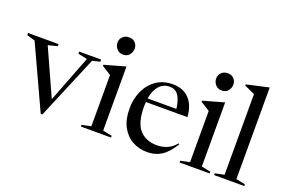

<svg xmlns="http://www.w3.org/2000/svg" viewBox="-106 -1068 2086 1407"><g transform="rotate(20 937.0 -364.5)"><path d="M502.5 -481 295 13H282L56 -476.5L-8 -495.5V-512H230.5V-495.5L158 -477.5L321.5 -115.5L462.5 -480.5L391 -495.5V-512H562V-495.5Z M700 -601Q668.5 -601 650.2 -622.5Q632 -644 632 -670.5Q632 -697 650.2 -716.2Q668.5 -735.5 700 -735.5Q731.5 -735.5 748.8 -716.2Q766 -697 766 -670.5Q766 -644 748.8 -622.5Q731.5 -601 700 -601ZM754 -527.5V-28.5L825.5 -13.5V0H590.5V-13.5L662 -28.5V-428L590.5 -473V-482L752 -527.5Z M1119.5 -522Q1198.5 -522 1246.2 -473.5Q1294 -425 1300.5 -332H976.5Q975 -315.5 975 -297.5Q975 -172 1023.5 -116.8Q1072 -61.5 1161 -61.5Q1202.5 -61.5 1241 -78.2Q1279.5 -95 1304.5 -129L1312.5 -123.5Q1266 -49 1218.2 -19.5Q1170.5 10 1110 10Q1045 10 992.8 -19.2Q940.5 -48.5 910.2 -105.8Q880 -163 880 -247Q880 -321.5 908.2 -384Q936.5 -446.5 990.2 -484.2Q1044 -522 1119.5 -522ZM1104.5 -497.5Q1054.5 -497.5 1022.2 -462Q990 -426.5 979.5 -361H1204Q1195 -431 1170.8 -464.2Q1146.5 -497.5 1104.5 -497.5Z M1469.5 -601Q1438 -601 1419.8 -622.5Q1401.5 -644 1401.5 -670.5Q1401.5 -697 1419.8 -716.2Q1438 -735.5 1469.5 -735.5Q1501 -735.5 1518.2 -716.2Q1535.5 -697 1535.5 -670.5Q1535.5 -644 1518.2 -622.5Q1501 -601 1469.5 -601ZM1523.5 -527.5V-28.5L1595 -13.5V0H1360V-13.5L1431.5 -28.5V-428L1360 -473V-482L1521.5 -527.5Z M1793 -28.5 1864.5 -13.5V0H1629.5V-13.5L1701 -28.5V-657.5L1619.5 -694.5V-703.5L1791 -742H1793Z"/></g></svg>

Font: Newsreader Display
Style: Regular
Weight: 400
Designer: Hugues Gentile
Foundry: Production Type
Version: Version 1.001